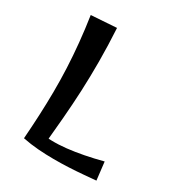

<svg xmlns="http://www.w3.org/2000/svg" viewBox="-177 -877 933 997"><g transform="rotate(30 289.5 -378.0)"><path d="M102.8 -17.5Q108.2 -90.5 111.5 -161.4Q114.8 -232.2 115.4 -302.4Q116 -372.5 112.8 -444.5Q109.5 -516.5 102.2 -591Q95 -665.5 83 -745L234.8 -755.2Q240.8 -649.5 241 -557.5Q241.2 -465.5 237.4 -380.8Q233.5 -296 226.4 -211.5Q219.2 -127 210.5 -34.5ZM538.5 -15Q504 -12 463.6 -8.5Q423.2 -5 379.5 -2.9Q335.8 -0.8 289.4 -0.9Q243 -1 195.9 -4.6Q148.8 -8.2 102.8 -17.5L148.5 -87.5Q227.5 -72.5 320.9 -82.9Q414.2 -93.2 526 -122.5Z"/></g></svg>

Font: Marhey Light
Style: Regular
Weight: 300
Designer: Nur Syamsi & Bustanul Arifin
Foundry: Namelatype
Version: Version 1.000